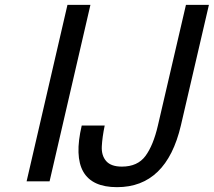

<svg xmlns="http://www.w3.org/2000/svg" viewBox="-20 -750 884 794"><path d="M464 24Q258 24 318 -231H413Q403 -183 401 -145Q399 -107 419 -84Q439 -61 484 -61Q549 -61 581.5 -105Q614 -149 633 -231L749 -730H844L728 -231Q668 24 464 24ZM90 0 259 -730H354L185 0Z"/></svg>

Font: Miedinger
Style: Italic
Weight: 400
Italic angle: -13°
Version: Version 001.000